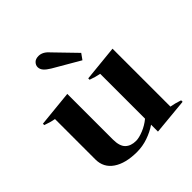

<svg xmlns="http://www.w3.org/2000/svg" viewBox="-208 -935 1102 1102"><g transform="rotate(-45 343.0 -384.0)"><path d="M223 -738Q223 -754 235.5 -767Q248 -780 272 -780Q306 -780 335 -746L458 -619L433 -584L273 -677Q248 -692 235.5 -706.5Q223 -721 223 -738ZM671 -21V-9L450 12V-44Q415 -20 371.5 -5Q328 10 283 10Q190 10 136.5 -26.5Q83 -63 83 -129V-457Q49 -463 15 -476V-487L235 -509V-139Q235 -85 258.5 -62Q282 -39 324 -39Q348 -39 384 -53.5Q420 -68 450 -93V-457Q418 -463 383 -476V-487L602 -509V-39Q632 -34 671 -21Z"/></g></svg>

Font: Trirong
Style: Bold
Weight: 700
Designer: Katatrad Team
Foundry: CadsonDemak
Version: Version 1.001